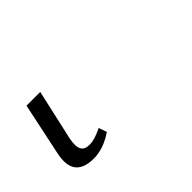

<svg xmlns="http://www.w3.org/2000/svg" viewBox="-73 -16 316 316"><g transform="rotate(-45 85.5 142.0)"><path d="M10 212C27 212 43 205 56 196L51 182C41 187 30 191 21 191C6 191 1 182 5 161L25 72H-7L-26 162C-33 193 -24 212 10 212Z"/></g></svg>

Font: Noto Serif Condensed Thin
Style: Italic
Weight: 100
Width: 3
Italic angle: -12°
Designer: Monotype Design Team
Foundry: Monotype Imaging Inc.
Version: Version 2.013